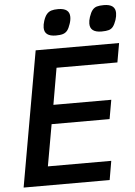

<svg xmlns="http://www.w3.org/2000/svg" viewBox="-61 -980 722 1026"><g transform="rotate(-5 300.0 -467.0)"><path d="M151.5 -725H599L581 -622.5H254.5L220.5 -426.5H531L513 -324.5H202L162.5 -101.5H502.5L485 0H23.5ZM204.5 -841.5Q204.5 -858 211 -878Q218.5 -901 228.8 -913Q239 -925 253.2 -929.5Q267.5 -934 290 -934Q351.5 -934 351.5 -887Q351.5 -869 344.5 -849.5Q337 -826.5 327.8 -815Q318.5 -803.5 304.5 -799Q290.5 -794.5 266.5 -794.5Q204.5 -794.5 204.5 -841.5ZM449.5 -842Q449.5 -858 456 -877.5Q464 -901.5 473.8 -913.5Q483.5 -925.5 497.5 -929.8Q511.5 -934 535.5 -934Q597 -934 597 -886.5Q597 -869.5 590.5 -849.5Q582.5 -826.5 573.5 -814.8Q564.5 -803 550.5 -798.8Q536.5 -794.5 511.5 -794.5Q449.5 -794.5 449.5 -842Z"/></g></svg>

Font: JuliaMono SemiBold
Style: Italic
Weight: 600
Italic angle: -9°
Monospace: yes
Designer: cormullion
Foundry: corm
Version: Version 0.056; ttfautohint (v1.8.4)